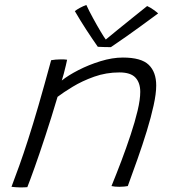

<svg xmlns="http://www.w3.org/2000/svg" viewBox="-20 -768 705 794"><path d="M93 6Q86.5 6.5 78.8 6.8Q71 7 63.5 7Q54.5 7 44.8 6.2Q35 5.5 27.5 4.5Q43.5 -37.5 60.2 -84.2Q77 -131 96.2 -190.8Q115.5 -250.5 138.8 -330.5Q162 -410.5 191.5 -519Q199.5 -520.5 210 -521.5Q220.5 -522.5 232.5 -522.5Q239 -522.5 246 -522.2Q253 -522 257.5 -521Q256.5 -515 252.5 -498.2Q248.5 -481.5 243.8 -463.2Q239 -445 235.5 -435Q261.5 -456 304.2 -478Q347 -500 395.8 -515Q444.5 -530 488 -530Q564 -530 595 -500Q626 -470 626 -414.5Q626 -380.5 615.2 -331.8Q604.5 -283 587 -226Q569.5 -169 548.8 -110.5Q528 -52 508.5 1.5Q503 2.5 493.8 3.5Q484.5 4.5 474 4.5Q454.5 4.5 441 1.5Q461 -47.5 481.8 -102.2Q502.5 -157 520.2 -210.5Q538 -264 549 -310.2Q560 -356.5 560 -388Q560 -426 540 -447.2Q520 -468.5 474 -468.5Q419 -468.5 369.2 -450.8Q319.5 -433 280.5 -409.2Q241.5 -385.5 218 -367.5Q192 -280 167.2 -204.8Q142.5 -129.5 123 -75Q103.5 -20.5 93 6ZM588.5 -743Q602 -737 615.5 -727.2Q629 -717.5 634 -712.5Q553.5 -653 504.5 -618.5Q455.5 -584 438.5 -573Q426 -573 410.2 -573.5Q394.5 -574 384.5 -574.5Q361 -608 337.5 -644Q314 -680 289.5 -722Q297.5 -728.5 310.5 -735.5Q323.5 -742.5 337 -747.5Q348.5 -722.5 364.8 -692.8Q381 -663 395.8 -638.2Q410.5 -613.5 417.5 -604.5Q435.5 -619.5 466.2 -644.5Q497 -669.5 530.2 -696.2Q563.5 -723 588.5 -743Z"/></svg>

Font: Grandstander ExtraLight
Style: Italic
Weight: 200
Italic angle: -15°
Designer: Tyler Finck
Foundry: Etcetera Type Co
Version: Version 1.200; ttfautohint (v1.8.3)